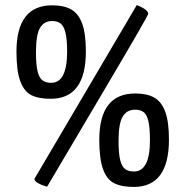

<svg xmlns="http://www.w3.org/2000/svg" viewBox="-20 -729 732 758"><path d="M565 -674Q565 -667 396.5 -382Q228 -97 166 8Q162 7 150 3Q138 -1 127 -8Q116 -15 116 -23L520 -709Q523 -708 534 -703Q545 -698 555 -690.5Q565 -683 565 -674ZM186 -708Q233 -708 261.5 -691.5Q290 -675 304.5 -635.5Q319 -596 319 -526Q319 -339 180 -339Q132 -339 103.5 -353.5Q75 -368 60 -408.5Q45 -449 45 -525Q45 -708 186 -708ZM182 -402Q245 -402 245 -525Q245 -574 238.5 -600Q232 -626 219.5 -636Q207 -646 186 -646Q154 -646 138 -619Q122 -592 122 -523Q122 -473 128.5 -447Q135 -421 148 -411.5Q161 -402 182 -402ZM514 -360Q561 -360 589.5 -343.5Q618 -327 632.5 -287.5Q647 -248 647 -178Q647 9 508 9Q460 9 431 -5.5Q402 -20 387 -60.5Q372 -101 372 -177Q372 -360 514 -360ZM509 -52Q572 -52 572 -175Q572 -224 566 -250Q560 -276 547.5 -286Q535 -296 513 -296Q481 -296 464.5 -269Q448 -242 448 -173Q448 -123 454.5 -97Q461 -71 474 -61.5Q487 -52 509 -52Z"/></svg>

Font: Yanone Kaffeesatz
Style: Regular
Weight: 400
Designer: Yanone (Cyrillic: Daniel Pouzeot & Huerta Tipografica)
Foundry: Yanone
Version: Version 1.100;PS 001.100;hotconv 1.0.70;makeotf.lib2.5.58329